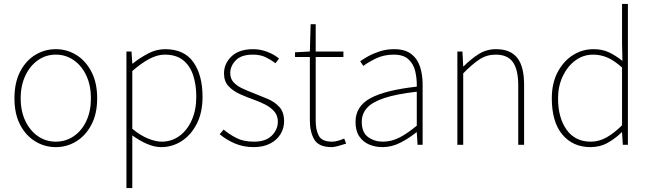

<svg xmlns="http://www.w3.org/2000/svg" viewBox="-20 -742 3334 984"><path d="M266 12Q209 12 160.5 -17.5Q112 -47 83 -103Q54 -159 54 -238Q54 -318 83 -374.5Q112 -431 160.5 -460.5Q209 -490 266 -490Q323 -490 371 -460.5Q419 -431 448.5 -374.5Q478 -318 478 -238Q478 -159 448.5 -103Q419 -47 371 -17.5Q323 12 266 12ZM266 -16Q317 -16 358 -44Q399 -72 422.5 -122Q446 -172 446 -238Q446 -304 422.5 -354.5Q399 -405 358 -433.5Q317 -462 266 -462Q215 -462 174.5 -433.5Q134 -405 110 -354.5Q86 -304 86 -238Q86 -172 110 -122Q134 -72 174.5 -44Q215 -16 266 -16Z M628 222V-478H654L658 -416H660Q696 -445 738.5 -467.5Q781 -490 826 -490Q924 -490 971 -423.5Q1018 -357 1018 -246Q1018 -165 988.5 -107.5Q959 -50 911 -19Q863 12 806 12Q772 12 734.5 -4Q697 -20 658 -48V222ZM808 -16Q860 -16 900 -45.5Q940 -75 963 -127Q986 -179 986 -246Q986 -307 970 -356Q954 -405 918.5 -433.5Q883 -462 824 -462Q787 -462 746 -440.5Q705 -419 658 -378V-82Q702 -46 741 -31Q780 -16 808 -16Z M1280 12Q1226 12 1182 -7.5Q1138 -27 1106 -54L1126 -78Q1156 -53 1192 -34.5Q1228 -16 1282 -16Q1342 -16 1373 -47Q1404 -78 1404 -118Q1404 -150 1385.5 -171Q1367 -192 1339.5 -206Q1312 -220 1284 -230Q1247 -243 1211 -259Q1175 -275 1151.5 -300Q1128 -325 1128 -366Q1128 -416 1166.5 -453Q1205 -490 1278 -490Q1314 -490 1349.5 -476.5Q1385 -463 1410 -442L1392 -418Q1368 -436 1341 -449Q1314 -462 1276 -462Q1216 -462 1188 -432.5Q1160 -403 1160 -368Q1160 -339 1177 -320.5Q1194 -302 1220.5 -289.5Q1247 -277 1276 -266Q1314 -251 1351 -235.5Q1388 -220 1412 -193.5Q1436 -167 1436 -120Q1436 -85 1418 -55Q1400 -25 1365 -6.5Q1330 12 1280 12Z M1680 12Q1614 12 1591 -26.5Q1568 -65 1568 -126V-450H1492V-474L1568 -478L1572 -618H1598V-478H1740V-450H1598V-122Q1598 -76 1614 -46Q1630 -16 1682 -16Q1696 -16 1713.5 -21Q1731 -26 1744 -32L1754 -6Q1733 1 1712.5 6.5Q1692 12 1680 12Z M1940 12Q1903 12 1871.5 -1.5Q1840 -15 1821 -43.5Q1802 -72 1802 -117Q1802 -197 1878 -238.5Q1954 -280 2116 -298Q2117 -337 2108.5 -375Q2100 -413 2074 -437.5Q2048 -462 1998 -462Q1947 -462 1906 -442Q1865 -422 1842 -404L1826 -428Q1841 -439 1867 -453.5Q1893 -468 1927 -479Q1961 -490 2000 -490Q2056 -490 2088 -465Q2120 -440 2133 -399Q2146 -358 2146 -310V0H2120L2116 -64H2114Q2077 -34 2032.5 -11Q1988 12 1940 12ZM1942 -16Q1986 -16 2027 -37Q2068 -58 2116 -98V-272Q2011 -260 1949.5 -239.5Q1888 -219 1861 -189Q1834 -159 1834 -118Q1834 -63 1866.5 -39.5Q1899 -16 1942 -16Z M2324 0V-478H2350L2354 -402H2356Q2394 -440 2433.5 -465Q2473 -490 2522 -490Q2596 -490 2631 -445.5Q2666 -401 2666 -308V0H2636V-304Q2636 -384 2609 -423Q2582 -462 2520 -462Q2475 -462 2438 -438Q2401 -414 2354 -366V0Z M3006 12Q2916 12 2862 -52.5Q2808 -117 2808 -238Q2808 -315 2837.5 -371.5Q2867 -428 2915.5 -459Q2964 -490 3022 -490Q3066 -490 3099.5 -474.5Q3133 -459 3170 -430L3168 -520V-722H3198V0H3172L3168 -64H3166Q3136 -34 3096 -11Q3056 12 3006 12ZM3008 -16Q3050 -16 3089 -38Q3128 -60 3168 -100V-396Q3128 -432 3093 -447Q3058 -462 3020 -462Q2969 -462 2928.5 -432Q2888 -402 2864 -351Q2840 -300 2840 -238Q2840 -139 2883.5 -77.5Q2927 -16 3008 -16Z"/></svg>

Font: Assistant ExtraLight
Style: Regular
Weight: 200
Designer: Hebrew By Ben Nathan, Latin by Paul Hunt
Version: Version 3.000